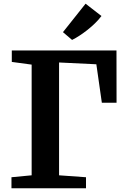

<svg xmlns="http://www.w3.org/2000/svg" viewBox="-20 -1015 673 1035"><path d="M41.8 0V-59.6L150.6 -70V-666.7L43.6 -681.2V-743H607.9L608.3 -461.2H529L499.4 -668.5L298.4 -678.2V-70L443.6 -59.6V0ZM368.3 -800 319.4 -841.7 441.3 -995.1 526.9 -928.7Q512.2 -908.9 492.6 -889.9Q473.1 -870.8 451.5 -853.8Q429.8 -836.7 408.7 -823Q387.6 -809.2 369 -800Z"/></svg>

Font: Merriweather Light
Style: Regular
Weight: 300
Designer: Eben Sorkin
Foundry: Eben Sorkin
Version: Version 2.100